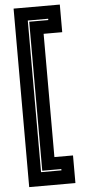

<svg xmlns="http://www.w3.org/2000/svg" viewBox="-62 -784 453 1018"><g transform="rotate(-5 164.0 -275.0)"><path d="M51 200V-750H297V-603H198V53H297V200ZM120.5 126.5H229V119.5H127.5V-673.5H229V-680.5H120.5Z"/></g></svg>

Font: Tourney ExtraBold
Style: Regular
Weight: 800
Designer: Tyler Finck
Foundry: Etcetera Type Co
Version: Version 1.015